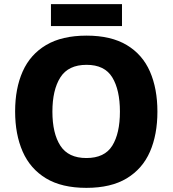

<svg xmlns="http://www.w3.org/2000/svg" viewBox="-20 -897 834 927"><path d="M740 -358Q740 -247 704 -164.5Q668 -82 592 -36Q516 10 397 10Q278 10 202 -36Q126 -82 89.5 -165Q53 -248 53 -359Q53 -470 89.5 -552Q126 -634 202.5 -679.5Q279 -725 398 -725Q516 -725 592 -679.5Q668 -634 704 -551.5Q740 -469 740 -358ZM233 -358Q233 -253 271.5 -193.5Q310 -134 397 -134Q485 -134 522 -193.5Q559 -253 559 -358Q559 -463 522 -523.5Q485 -584 398 -584Q310 -584 271.5 -523.5Q233 -463 233 -358ZM569 -877V-771H226V-877Z"/></svg>

Font: Noto Sans Meetei Mayek ExtraBold
Style: Regular
Weight: 800
Designer: Monotype Design Team and Neelakash Kshetrimayum
Foundry: Monotype Imaging Inc.
Version: Version 2.002; ttfautohint (v1.8.4.7-5d5b)